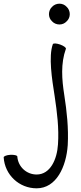

<svg xmlns="http://www.w3.org/2000/svg" viewBox="-57 -786 439 1043"><path d="M322 -709C322 -724 316 -739 305 -749C295 -760 281 -766 266 -766C251 -766 236 -760 226 -749C215 -739 209 -724 209 -709C209 -694 215 -680 226 -670C236 -659 251 -653 266 -653C281 -653 295 -659 305 -670C316 -680 322 -694 322 -709ZM230 -546C206 -479 225 -358 240 -263C253 -176 264 -89 258 -2C253 80 216 162 142 162C87 162 41 120 37 64C37 58 20 54 -1 55C-21 56 -38 63 -37 69C-31 164 47 237 142 237C249 237 303 120 311 2C316 -90 306 -181 292 -271C279 -354 272 -441 301 -521C303 -527 289 -537 270 -544C250 -551 233 -552 230 -546Z"/></svg>

Font: Nupuram Light
Style: Regular
Weight: 300
Designer: Santhosh Thottingal (santhosh.thottingal@gmail.com)
Foundry: SMC
Version: Version 1.000